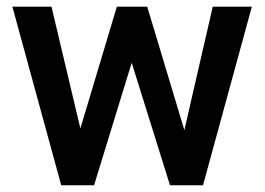

<svg xmlns="http://www.w3.org/2000/svg" viewBox="-20 -548 783 568"><path d="M725.1 -528.3 580.6 0H482.9L369.6 -362.3L258.3 0H161.1L16.6 -528.3H132.3L217.8 -168L325.7 -528.3H415.5L525.4 -163.1L609.4 -528.3Z"/></svg>

Font: Mardoto Medium
Style: Regular
Weight: 500
Designer: Christian Robertson, Vahan Hovhannisyan
Foundry: Google
Version: Version 1.000